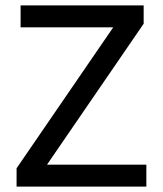

<svg xmlns="http://www.w3.org/2000/svg" viewBox="-20 -695 607 715"><path d="M41.7 0V-68.3L401.7 -593.3H56.7V-675H515V-606.7L155 -81.7H525V0Z"/></svg>

Font: Funnel Sans Light
Style: Regular
Weight: 400
Version: Version 1.000